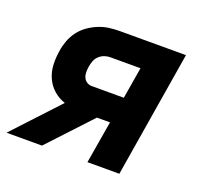

<svg xmlns="http://www.w3.org/2000/svg" viewBox="-107 -644 805 758"><g transform="rotate(20 295.5 -265.0)"><path d="M-9 0 167 -189Q140 -198 119 -216.5Q98 -235 86.5 -260.5Q75 -286 73.5 -315Q72 -344 77 -374Q80 -396 88 -418Q96 -440 110 -459Q124 -478 143.5 -492Q163 -506 185 -515Q207 -524 229 -527Q251 -530 274 -530H552L465 0H331L361 -178H306L140 0ZM244 -288H379L401 -420H274Q261 -420 249 -415.5Q237 -411 227.5 -402Q218 -393 213.5 -381Q209 -369 207 -357Q205 -345 205 -333Q205 -321 209.5 -310.5Q214 -300 223.5 -294Q233 -288 244 -288Z"/></g></svg>

Font: Iosevka Curly XBdExObl
Style: Regular
Weight: 800
Width: 7
Italic angle: -9°
Monospace: yes
Designer: Belleve Invis
Foundry: Belleve Invis
Version: Version 11.1.0; ttfautohint (v1.8.3)